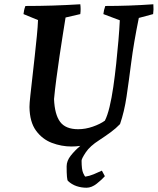

<svg xmlns="http://www.w3.org/2000/svg" viewBox="-20 -674 739 899"><path d="M385 205Q361 205 338.5 197.5Q316 190 298 173Q292 167 292 105Q292 79 311.5 54.5Q331 30 356 9Q335 12 315 12Q268 12 223 -5Q178 -22 148.5 -62.5Q119 -103 118 -173Q118 -189 122 -226Q126 -263 131.5 -311Q137 -359 142.5 -409.5Q148 -460 152.5 -505Q157 -550 158 -580L90 -608Q91 -617 93 -626.5Q95 -636 99 -646Q164 -646 227.5 -648Q291 -650 356 -654Q359 -631 356 -608L287 -592Q282 -561 274.5 -514Q267 -467 259 -413Q251 -359 244 -306Q237 -253 233 -210Q236 -138 261.5 -103.5Q287 -69 346 -69Q380 -69 414.5 -81Q449 -93 471 -109Q483 -132 493 -173.5Q503 -215 510.5 -267Q518 -319 524 -375Q530 -431 534.5 -484Q539 -537 541 -579L464 -608Q466 -627 473 -646Q529 -646 585.5 -648Q642 -650 698 -654Q700 -629 697 -608L630 -590Q606 -472 594.5 -382Q583 -292 572.5 -221.5Q562 -151 542 -93Q523 -73 498.5 -55Q474 -37 445 -18Q401 10 381.5 39.5Q362 69 362 78Q362 120 369.5 136.5Q377 153 380 153Q399 150 418.5 142Q438 134 457 125L471 151Q457 167 433 186Q409 205 385 205Z"/></svg>

Font: Labrada SemiBold
Style: Italic
Weight: 600
Italic angle: -7°
Designer: Mercedes Jáuregui
Foundry: Omnibus-Type Team
Version: Version 1.000; ttfautohint (v1.8.4.7-5d5b)